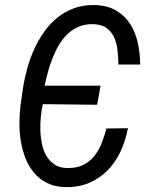

<svg xmlns="http://www.w3.org/2000/svg" viewBox="-20 -741 617 771"><path d="M493.7 -226.1 407.2 -225.1C401.9 -203.6 395 -183.1 387.2 -163.6C379.4 -144 369.1 -127 356.9 -112.3C344.7 -97.7 329.6 -85.9 312 -77.6C293.9 -69.3 272.5 -65.4 247.1 -66.4C227.5 -66.9 211.4 -71.8 198.2 -81.1C185.1 -90.3 174.3 -101.6 166 -115.7C157.7 -129.9 151.9 -145.5 148.4 -163.6C145 -181.2 142.6 -199.2 142.1 -217.8C141.6 -235.8 142.1 -253.9 144 -271.5C145.5 -288.6 147.9 -304.2 150.9 -317.9L152.3 -322.8L370.1 -320.3L383.8 -397H159.2C162.6 -414.1 167 -432.1 172.4 -451.2C177.2 -470.2 183.6 -488.8 190.9 -507.3C198.2 -525.9 206.5 -543.5 216.8 -560.5C226.6 -577.1 238.3 -591.8 251.5 -604.5C264.6 -617.2 280.3 -627 297.4 -634.3C314.5 -641.6 334 -644.5 356 -644C378.4 -643.1 396 -637.7 409.2 -627.4C422.4 -617.2 432.1 -604.5 439 -589.4C445.8 -573.7 450.2 -556.6 452.1 -537.6C454.1 -518.6 455.1 -500 455.6 -481.9H543C542.5 -511.7 539.6 -541 533.2 -569.3C526.9 -597.7 516.6 -623 502.4 -645C488.3 -667 469.2 -685.1 446.3 -698.7C423.3 -712.4 394.5 -719.7 360.8 -720.7C331.1 -721.2 303.7 -717.3 278.8 -708.5C253.9 -699.2 231.4 -687 211.4 -670.9C191.4 -654.8 173.3 -636.2 158.2 -614.3C142.6 -592.3 128.9 -569.3 117.7 -544.4C106.4 -519.5 97.2 -494.1 89.8 -467.8C82.5 -441.4 76.7 -415.5 72.8 -390.1L62.5 -319.3C59.6 -297.4 58.1 -273.9 58.1 -249C57.6 -224.1 59.6 -199.7 63.5 -175.8C67.4 -151.4 73.7 -128.4 82 -106.4C90.3 -84.5 102.1 -64.9 116.2 -47.9C130.4 -30.8 147.9 -16.6 168.9 -6.3C189.5 3.9 213.9 9.8 242.2 10.3C277.8 11.2 310.1 5.4 338.4 -6.8C366.7 -19 391.6 -36.1 412.6 -57.6C433.6 -79.1 450.7 -104.5 464.4 -133.3C477.5 -162.1 487.3 -193.4 493.7 -226.1Z"/></svg>

Font: Roboto Condensed
Style: Italic
Weight: 400
Designer: Google
Version: Version 1.000;PS 001.000;hotconv 1.0.88;makeotf.lib2.5.64775